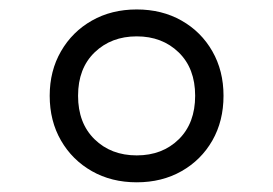

<svg xmlns="http://www.w3.org/2000/svg" viewBox="-20 -768 564 396"><path d="M262 -392Q210 -392 169.5 -415Q129 -438 105.8 -478.2Q82.5 -518.5 82.5 -570.5Q82.5 -622 105.8 -662.2Q129 -702.5 169.5 -725.5Q210 -748.5 262 -748.5Q314 -748.5 354.5 -725.5Q395 -702.5 418 -662.2Q441 -622 441 -570.5Q441 -518.5 418 -478.2Q395 -438 354.5 -415Q314 -392 262 -392ZM262 -447.5Q315 -447.5 348.8 -480.8Q382.5 -514 382.5 -570.5Q382.5 -627 348.5 -660Q314.5 -693 262 -693Q209.5 -693 175.2 -660Q141 -627 141 -570.5Q141 -514 175 -480.8Q209 -447.5 262 -447.5Z"/></svg>

Font: Encode Sans Exp
Style: Regular
Weight: 400
Width: 7
Designer: Multiple Designers
Foundry: Impallari Type
Version: Version 3.002; ttfautohint (v1.8.3) -l 8 -r 50 -G 200 -x 14 